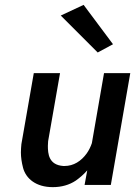

<svg xmlns="http://www.w3.org/2000/svg" viewBox="-20 -761 569 790"><path d="M230 -697 382 -545 445 -579 324 -741ZM328 0H436L516 -460H408L358 -172C353 -157 346 -143 337 -130C314 -98 283 -78 245 -78C244 -78 242 -78 241 -78C180 -82 177 -129 177 -161C177 -167 178 -173 178 -180L227 -460H119L68 -168C67 -156 66 -145 66 -134C66 -114 69 -93 75 -70C87 -26 128 9 197 9C233 9 265 0 292 -18C309 -30 325 -44 339 -60Z"/></svg>

Font: Jost Medium
Style: Italic
Weight: 500
Italic angle: -5°
Version: Version 3.710